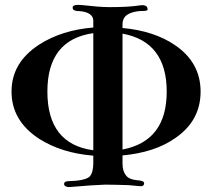

<svg xmlns="http://www.w3.org/2000/svg" viewBox="-20 -757 867 782"><path d="M797 -384C797 -463 762 -526 693 -573C636 -612 565 -635 479 -643V-658C479 -697 512 -708 549 -712C557 -712 565 -712 573 -713C579 -714 582 -716 581 -721C580 -733 570 -738 549 -735C518 -730 477 -728 426 -728C397 -728 361 -731 317 -736C290 -739 276 -736 276 -727C275 -718 282 -713 295 -712C308 -712 321 -710 333 -706C351 -699 360 -688 360 -672V-645C275 -638 201 -615 139 -575C64 -526 27 -463 27 -384C27 -305 64 -241 139 -192C200 -153 274 -130 360 -123V-96C360 -65 354 -45 343 -36C330 -26 301 -20 257 -19C246 -18 241 -15 241 -8C241 0 249 5 262 5C329 -1 378 -4 408 -5C433 -5 464 -4 503 -3L547 1C560 3 567 -1 567 -11C567 -18 557 -22 538 -23C519 -25 505 -30 497 -38C485 -51 479 -68 479 -91V-124C566 -132 637 -155 693 -194C762 -241 797 -304 797 -384ZM659 -384C659 -249 599 -171 479 -148V-620C599 -598 659 -519 659 -384ZM173 -384C173 -525 235 -604 360 -622V-145C235 -162 173 -242 173 -384Z"/></svg>

Font: GFS Fleischman
Style: Regular
Weight: 400
Designer: George Matthiopoulos
Foundry: George Matthiopoulos
Version: Version 1.0